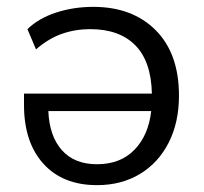

<svg xmlns="http://www.w3.org/2000/svg" viewBox="-20 -531 594 560"><path d="M263 9Q163 9 106.5 -53.5Q50 -116 50 -225V-258H423Q421 -352 374.5 -399Q328 -446 243 -446Q200 -446 161 -432.5Q122 -419 85 -387L60 -446Q93 -478 144 -494.5Q195 -511 252 -511Q366 -511 434 -443Q502 -375 502 -252Q502 -174 472 -115Q442 -56 388 -23.5Q334 9 263 9ZM263 -52Q331 -52 372 -94Q413 -136 421 -207H121Q124 -134 160.5 -93Q197 -52 263 -52Z"/></svg>

Font: Mulish
Style: Regular
Weight: 400
Designer: Vernon Adams
Foundry: Vernon Adams
Version: Version 3.603; ttfautohint (v1.8.3)